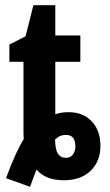

<svg xmlns="http://www.w3.org/2000/svg" viewBox="-20 -681 423 736"><path d="M191 -146Q209 -164 233 -164Q269 -164 269 -119Q269 -103 260 -89.5Q251 -76 232 -76Q213 -76 202.5 -91Q192 -106 191 -146ZM120 -31Q154 10 225 10Q290 10 327.5 -26.5Q365 -63 365 -121Q365 -181 331.5 -216Q298 -251 243 -251Q213 -251 192 -243V-444H288V-545H192V-661H108L78 -542L16 -510V-444H70V-184Q70 -160 71 -148Q39 -96 3 2L95 35Q110 -6 120 -31Z"/></svg>

Font: Noto Sans UI Condensed
Style: Bold
Weight: 700
Width: 3
Designer: Monotype Design Team
Foundry: Monotype Imaging Inc.
Version: 1.001